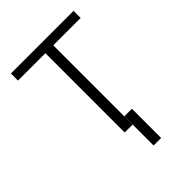

<svg xmlns="http://www.w3.org/2000/svg" viewBox="-255 -846 1143 1143"><g transform="rotate(-45 316.0 -275.0)"><path d="M52.6 -667.6V-727.3H579.9V-667.6H349.4V0H283V-667.6ZM413.4 -69.6V176.5H350.1V-69.6Z"/></g></svg>

Font: Inter UI Light
Style: Regular
Weight: 300
Designer: Rasmus Andersson
Foundry: rsms
Version: 3.2;8d6f07862